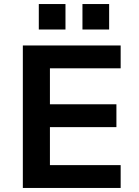

<svg xmlns="http://www.w3.org/2000/svg" viewBox="-20 -930 689 950"><path d="M93 0V-705H577V-592H227V-414H556V-301H227V-113H577V0ZM388 -784V-910H520V-784ZM172 -784V-910H304V-784Z"/></svg>

Font: Nunito Sans 8pt
Style: Bold
Weight: 700
Version: Version 3.101;gftools[0.9.27]